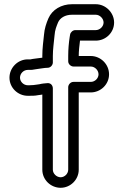

<svg xmlns="http://www.w3.org/2000/svg" viewBox="-20 -778 586 912"><path d="M119 -373H112C92 -373 75 -390 75 -409C75 -429 92 -446 112 -446H127C133 -446 136 -447 143 -448L156 -450C174 -452 191 -456 206 -456C221 -456 231 -470 231 -481V-512C231 -544 236 -576 239 -609C241 -637 248 -652 256 -672C265 -692 288 -708 322 -708H435C454 -708 472 -690 472 -671C472 -652 454 -635 435 -635H338C326 -635 315 -625 313 -614L311 -602C307 -576 304 -545 304 -512V-487C304 -472 318 -462 329 -462H411C431 -462 448 -444 448 -425C448 -406 431 -389 411 -389H329C314 -389 304 -375 304 -364V28C304 47 287 64 268 64C249 64 231 47 231 28V-358C231 -369 224 -385 204 -383C192 -382 179 -381 168 -378L154 -376C149 -375 142 -374 139 -374C132 -374 126 -373 119 -373ZM112 -323H119C133 -323 147 -323 161 -326L176 -328C178 -328 181 -329 181 -329V28C181 76 221 114 268 114C315 114 354 75 354 28V-339H411C458 -339 498 -377 498 -425C498 -473 458 -512 411 -512H354C354 -536 357 -560 360 -585H435C482 -585 522 -623 522 -671C522 -718 482 -758 435 -758H322C271 -758 228 -732 210 -691C200 -668 191 -641 189 -613C186 -583 181 -549 181 -512V-504C170 -503 159 -501 150 -500L135 -498C131 -497 129 -497 125 -496H112C64 -496 25 -456 25 -409C25 -361 65 -323 112 -323Z"/></svg>

Font: Blanket
Style: BdOutline
Weight: 700
Foundry: Cannot Into Space Fonts
Version: Version 0.9